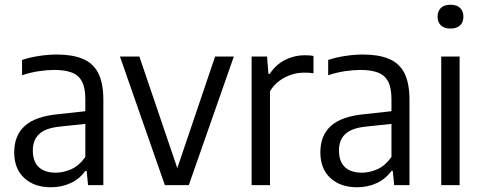

<svg xmlns="http://www.w3.org/2000/svg" viewBox="-20 -781 2029 810"><path d="M195 9Q124.5 9 82.2 -30Q40 -69 40 -138.5Q40 -210 85 -250.2Q130 -290.5 227.5 -299.5L360 -314L369 -261.5L233 -247Q173 -241 145.8 -216Q118.5 -191 118.5 -146.5Q118.5 -99.5 143.5 -76Q168.5 -52.5 215.5 -52.5Q247.5 -52.5 280.8 -67.2Q314 -82 340 -119V-362.5Q340 -411 325.5 -437.8Q311 -464.5 282 -475.2Q253 -486 209.5 -486Q180.5 -486 144.5 -480.8Q108.5 -475.5 73 -463.5V-528Q105 -539 145 -545Q185 -551 220 -551Q284.5 -551 328.2 -533.2Q372 -515.5 394 -473.5Q416 -431.5 416 -359.5V0H351.5L345.5 -60H340Q315.5 -26 277.8 -8.5Q240 9 195 9Z M675.5 0 486 -542.5H568L733.5 -55.5H722.5L887.5 -542.5H966.5L776.5 0Z M1041.5 0V-542.5H1106.5L1112.5 -469.5H1118Q1144 -509 1183.2 -528.5Q1222.5 -548 1265.5 -548Q1276.5 -548 1285.8 -547.2Q1295 -546.5 1302.5 -545V-472Q1292.5 -473.5 1282.8 -474Q1273 -474.5 1261.5 -474.5Q1235.5 -474.5 1208.5 -465.8Q1181.5 -457 1158 -439.5Q1134.5 -422 1119 -396V0Z M1486.5 9Q1416 9 1373.8 -30Q1331.5 -69 1331.5 -138.5Q1331.5 -210 1376.5 -250.2Q1421.5 -290.5 1519 -299.5L1651.5 -314L1660.5 -261.5L1524.5 -247Q1464.5 -241 1437.2 -216Q1410 -191 1410 -146.5Q1410 -99.5 1435 -76Q1460 -52.5 1507 -52.5Q1539 -52.5 1572.2 -67.2Q1605.5 -82 1631.5 -119V-362.5Q1631.5 -411 1617 -437.8Q1602.5 -464.5 1573.5 -475.2Q1544.5 -486 1501 -486Q1472 -486 1436 -480.8Q1400 -475.5 1364.5 -463.5V-528Q1396.5 -539 1436.5 -545Q1476.5 -551 1511.5 -551Q1576 -551 1619.8 -533.2Q1663.5 -515.5 1685.5 -473.5Q1707.5 -431.5 1707.5 -359.5V0H1643L1637 -60H1631.5Q1607 -26 1569.2 -8.5Q1531.5 9 1486.5 9Z M1841.5 0V-542.5H1919V0ZM1880.5 -660.5Q1854 -660.5 1840 -674Q1826 -687.5 1826 -710.5Q1826 -734 1840 -747.5Q1854 -761 1880.5 -761Q1907 -761 1921 -747.5Q1935 -734 1935 -710.5Q1935 -687.5 1921 -674Q1907 -660.5 1880.5 -660.5Z"/></svg>

Font: Encode Sans SemiCondensed
Style: Regular
Weight: 400
Width: 4
Designer: Multiple Designers
Foundry: Impallari Type
Version: Version 3.002